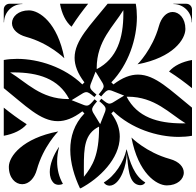

<svg xmlns="http://www.w3.org/2000/svg" viewBox="-20 -1020 1040 1020"><path d="M531.4 -50.7C537.9 -39.4 550.1 -33.6 562.3 -33.6C565.7 -33.6 569.1 -34.1 572.4 -35C622.2 -48.3 652.5 -140.9 653.7 -207.6C660.9 -134.5 662.5 -51.5 713 -38C717.2 -36.8 721.5 -36.2 725.6 -36.2C736.3 -36.2 746 -40.4 752 -50.7C693.7 -84.3 669.2 -160.6 653.3 -225.4L651.8 -225.7C637.9 -159 589.6 -84.3 531.4 -50.7ZM0 -551.8C114.6 -459.8 194.4 -376.3 287 -376.3C326.9 -376.3 369.1 -391.7 417.5 -428.5L428.5 -417.5C373.9 -360.9 353.3 -293.2 353.3 -224.6C353.3 -153.6 375.4 -81.6 404.7 -20H409.2C506.6 -71.2 616.3 -176.7 616.3 -293.5C616.3 -334 603.1 -376 571.5 -417.5L582.5 -428.5C677.4 -337 814.1 -292.7 929.6 -292.7C954.2 -292.7 977.9 -294.7 1000 -298.7V-448.2C885.4 -540.2 805.6 -623.7 713 -623.7C673.1 -623.7 630.9 -608.3 582.5 -571.5L571.5 -582.5C663 -677.4 707.3 -814.1 707.3 -929.6C707.3 -954.2 705.3 -977.9 701.3 -1000H551.8C459.8 -885.4 376.3 -805.6 376.3 -713C376.3 -673.1 391.7 -630.9 428.5 -582.5L417.5 -571.5C322.6 -663 185.9 -707.3 70.4 -707.3C45.8 -707.3 22.1 -705.3 0 -701.3ZM244.4 -106.1C244.4 -82.7 250.9 -62.3 265.5 -47.6C271.9 -41.3 282.1 -38.1 292.4 -38.1C300.1 -38.1 308 -39.9 314.2 -43.5C293.2 -79.8 283.5 -120.5 283.5 -162.1C283.5 -187.2 287 -212.7 293.7 -237.8L292.3 -238.2C263.4 -195.2 244.4 -146.4 244.4 -106.1ZM425.5 -133.1C425.5 -235.9 429.1 -309.2 505.8 -347.2L506.3 -341.3C506 -196.7 472.6 -139.3 425.7 -80.9C425.6 -87.3 425.6 -93.7 425.6 -100C425.6 -111.4 425.5 -122.4 425.5 -133.1ZM493.7 -658.7C494 -803.3 583.1 -880.1 635.3 -966.1L635.4 -947C635 -818.2 602.8 -709 494.2 -652.8ZM298.7 -1000C308.2 -947.8 328.7 -904.5 360 -878C388.6 -923.3 418.9 -963.4 448.2 -1000ZM652.8 -505.8 658.7 -506.3C803.3 -506 880.1 -416.9 966.1 -364.7L947 -364.6C818.2 -365 709 -397.2 652.8 -505.8ZM878 -640C923.3 -611.3 963.4 -581.1 1000 -551.8V-701.3C947.8 -691.8 904.5 -671.3 878 -640ZM33.9 -635.3 53 -635.4C181.8 -635 291 -602.8 347.2 -494.2L341.3 -493.7C196.7 -494 119.9 -583.1 33.9 -635.3ZM0 -298.7C52.2 -308.2 95.5 -328.7 122 -360C76.7 -388.7 36.6 -418.9 0 -448.2ZM901.3 -998.5C954.9 -998.5 998.5 -954.9 998.5 -901.3H1000V-970C1000 -986.6 986.6 -1000 970 -1000H901.3ZM710.5 -678.3C900.5 -714.3 964.9 -811.6 964.9 -866.2C964.9 -922.5 931.9 -956.4 897 -956.4C862.6 -956.4 835.9 -923.8 824.5 -882.3C789.8 -756.6 710.5 -678.3 710.5 -678.3ZM0 -901.3H1.5C1.5 -954.9 45.1 -998.5 98.8 -998.5V-1000H30C13.4 -1000 0 -986.6 0 -970ZM43.6 -897C43.6 -862.6 76.2 -835.9 117.8 -824.5C243.5 -789.8 321.8 -710.5 321.8 -710.5C285.8 -900.5 188.4 -964.9 133.8 -964.9C77.5 -964.9 43.6 -931.9 43.6 -897ZM360.5 -487.8 421.5 -525.3C427.4 -528.2 432.1 -530.2 436.7 -530.6C447.2 -531.5 457.5 -524.6 481.6 -504.4L488.7 -513L492.5 -517.4C468.4 -537.6 459.8 -546.6 458.9 -557.1C458.5 -561.7 459.6 -566.6 461.5 -572.9L487.8 -639.5L525.3 -578.5C528.2 -572.6 530.2 -568 530.6 -563.3C531.5 -552.8 524.6 -542.5 504.4 -518.5L513 -511.3L517.4 -507.6C537.6 -531.6 546.6 -540.2 557.1 -541.1C561.7 -541.5 566.6 -540.4 572.9 -538.5L639.5 -512.2L578.5 -474.8C572.6 -471.8 568 -469.9 563.3 -469.4C552.8 -468.5 542.5 -475.4 518.5 -495.6L511.3 -487L507.6 -482.6C531.6 -462.4 540.2 -453.4 541.1 -443C541.5 -438.3 540.4 -433.4 538.5 -427.1L512.2 -360.5L474.8 -421.5C471.8 -427.4 469.9 -432.1 469.4 -436.7C468.5 -447.2 475.4 -457.5 495.6 -481.6L487 -488.7L482.6 -492.5C462.4 -468.4 453.4 -459.8 443 -458.9C438.3 -458.5 433.4 -459.6 427.1 -461.5ZM678.3 -289.5C714.3 -99.5 811.6 -35.1 866.2 -35.1C922.5 -35.1 956.4 -68.1 956.4 -103C956.4 -131.5 933.8 -161.3 882.3 -175.5C756.6 -210.2 678.3 -289.5 678.3 -289.5ZM27 -134C27 -74.9 61.4 -41.4 97.9 -41.4C134.7 -41.4 163.7 -74.7 175.5 -117.8C210.2 -243.5 289.5 -321.8 289.5 -321.8C99.5 -285.8 27 -189 27 -134Z"/></svg>

Font: GlukFrames07
Style: Medium
Weight: 500
Monospace: yes
Designer: gluk
Foundry: gluk
Version: Version 1.00